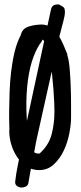

<svg xmlns="http://www.w3.org/2000/svg" viewBox="-20 -761 362 859"><path d="M21.5 -172.9Q22.5 -178.7 21.5 -204.1Q20.5 -229.5 21 -267.1Q21.5 -304.7 22.9 -349.6Q24.4 -394.5 29.8 -440.4Q35.2 -486.3 45.4 -528.8Q55.7 -571.3 72.3 -602.5Q78.1 -628.9 100.6 -639.2Q123 -649.4 164.1 -651.4Q190.4 -651.4 209 -637.7Q227.5 -624 240.7 -604Q253.9 -584 263.7 -560.5Q273.4 -537.1 281.2 -518.6V-513.7Q288.1 -494.1 291.5 -455.6Q294.9 -417 296.4 -374.5Q297.9 -332 297.9 -293Q297.9 -253.9 297.9 -233.4Q297.9 -204.1 290 -163.6Q282.2 -123 265.1 -86.9Q248 -50.8 220.7 -25.4Q193.4 0 155.3 0Q123 0 98.1 -16.6Q73.2 -33.2 56.2 -59.1Q39.1 -85 30.3 -115.2Q21.5 -145.5 21.5 -172.9ZM116.2 -107.4Q118.2 -96.7 127.4 -85.4Q136.7 -74.2 149.4 -74.2H157.2Q198.2 -111.3 210.9 -159.7Q223.6 -208 223.6 -261.7Q223.6 -274.4 222.7 -300.8Q221.7 -327.1 219.2 -359.9Q216.8 -392.6 212.9 -428.7Q209 -464.8 203.1 -496.6Q197.3 -528.3 189.5 -551.8Q181.6 -575.2 170.9 -584Q169.9 -583 168.5 -580.1Q167 -577.1 167 -576.2Q146.5 -550.8 129.9 -506.8Q113.3 -462.9 105 -402.8Q96.7 -342.8 98.1 -268.1Q99.6 -193.4 116.2 -107.4ZM47.8 52.3Q52.4 12.6 59.8 -22.6Q67.2 -57.8 75.5 -97.6V-104.2L207.6 -716.5Q210.4 -730.5 217.8 -735.9Q225.2 -741.3 240.9 -741.3H242.7Q260.3 -733 265.3 -727.6Q270.4 -722.3 270.4 -705.7Q270.4 -695.7 267.7 -685Q264.9 -674.2 263 -664.3Q262.1 -661.8 259.8 -652.7Q257.5 -643.5 254.7 -632.8Q252 -622 249.6 -612.9Q247.3 -603.8 246.4 -601.3V-598L142 -129.1Q133.7 -81.9 124 -35.1Q114.3 11.8 106.9 59Q104.1 68.9 95.4 73.5Q86.6 78 76.4 78Q66.3 78 57 71.8Q47.8 65.6 47.8 54.8Z"/></svg>

Font: Covered By Your Grace
Style: Regular
Weight: 400
Designer: Kimberly Geswein
Foundry: Kimberly Geswein
Version: Version 1.0